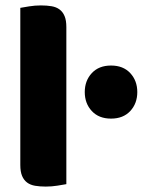

<svg xmlns="http://www.w3.org/2000/svg" viewBox="-20 -681 554 709"><path d="M225 -1Q214 1 192.5 4.5Q171 8 149 8Q127 8 109.5 5Q92 2 80 -7Q68 -16 61.5 -31.5Q55 -47 55 -72V-652Q66 -654 87.5 -657.5Q109 -661 131 -661Q153 -661 170.5 -658Q188 -655 200 -646Q212 -637 218.5 -621.5Q225 -606 225 -581ZM293 -341Q293 -383 319 -411Q345 -439 390 -439Q435 -439 461 -411Q487 -383 487 -341Q487 -299 461 -271Q435 -243 390 -243Q345 -243 319 -271Q293 -299 293 -341Z"/></svg>

Font: Baloo Paaji
Style: Regular
Weight: 400
Designer: Shuchita Grover and Ek Type
Foundry: Ek Type
Version: Version 1.443;PS 1.000;hotconv 16.6.51;makeotf.lib2.5.65220;